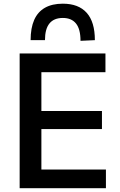

<svg xmlns="http://www.w3.org/2000/svg" viewBox="-20 -996 634 1016"><path d="M84 0Q84 -59 84 -113.5Q84 -168 84 -234.5V-475Q84 -542 84 -598Q84 -654 84 -713H538V-614Q489.5 -614 434 -614Q378.5 -614 303 -614H133.5L199 -695Q199 -636 199 -580.2Q199 -524.5 199 -457V-252.5Q199 -186.5 199 -131.8Q199 -77 199 -18L140.5 -99H312.5Q375.5 -99 432 -99Q488.5 -99 540.5 -99V0ZM173 -313V-408.5H308.5Q376.5 -408.5 425.2 -408.5Q474 -408.5 519.5 -408.5V-313Q472 -313 423.2 -313Q374.5 -313 308 -313ZM406 -780Q406 -842 382.2 -871.5Q358.5 -901 312.5 -901Q265.5 -901 241.8 -872Q218 -843 218 -783.5H142Q142 -848 161 -890.8Q180 -933.5 218 -955Q256 -976.5 312.5 -976.5Q395.5 -976.5 438.8 -928.2Q482 -880 482 -783.5Z"/></svg>

Font: Commissioner Thin Medium
Style: Regular
Weight: 500
Version: Version 1.000